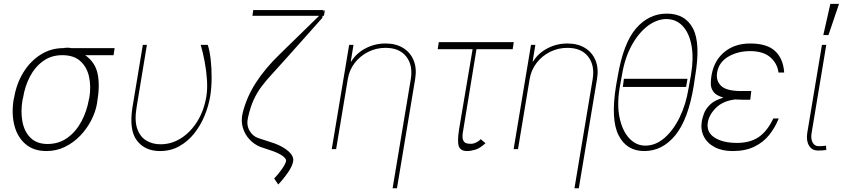

<svg xmlns="http://www.w3.org/2000/svg" viewBox="-20 -780 4408 1004"><path d="M51.1 -258.5 54 -269.9Q66.1 -342.7 102.1 -401.3Q138.1 -459.9 192.1 -494.1Q246.1 -528.4 311.1 -528.4Q333.8 -532.7 353 -528.4H579.5L573.9 -491.5H425.1Q477.6 -455.3 490.4 -394.5Q503.2 -333.8 488.6 -248.6L487.2 -238.6Q479.8 -195.3 457.4 -151.5Q435 -107.6 400 -71Q365.1 -34.4 320.1 -12.3Q275.2 9.9 223 9.9Q157 9.9 114.5 -25.6Q72.1 -61.1 55.8 -122Q39.4 -182.9 51.1 -258.5ZM100.9 -269.9 98 -258.5Q87.4 -197.8 97.1 -144.9Q106.9 -92 139.4 -59.7Q171.9 -27.3 228.7 -27Q288.7 -27.3 333.1 -59.7Q377.5 -92 405.7 -144.9Q433.9 -197.8 444.6 -258.5L447.4 -269.9Q456.7 -328.8 445.5 -379.3Q434.3 -429.7 400 -460.6Q365.8 -491.5 305.4 -491.5Q247.9 -491.5 205.3 -460.6Q162.6 -429.7 136.4 -379.3Q110.1 -328.8 100.9 -269.9Z M726.9 -545.5H748.2L694.2 -218.8Q682.5 -147.7 698.3 -105.1Q714.1 -62.5 747 -43.9Q779.8 -25.2 819.2 -25.6Q875.7 -25.2 925.8 -56.6Q975.9 -88.1 1011.4 -144.7Q1046.9 -201.3 1059.3 -277Q1065.3 -314.6 1062.3 -361.7Q1059.3 -408.7 1050.4 -456.9Q1041.5 -505 1029.5 -545.5H1066.4Q1076.3 -515.6 1081.7 -469.1Q1087 -422.6 1086.6 -371.4Q1086.3 -320.3 1079.2 -277Q1070.7 -225.5 1049.7 -174.7Q1028.8 -123.9 995.6 -82.2Q962.4 -40.5 917.4 -15.3Q872.5 9.9 816.4 9.9Q737.9 9.9 695.8 -45.3Q653.8 -100.5 672.9 -220.2Z M1679.3 -727.3 1673.7 -697.4H1667.3L1665.1 -686.1L1479 -477.3Q1437.1 -430 1404.8 -395.2Q1372.5 -360.4 1348.4 -328.5Q1324.2 -296.5 1306.8 -258.7Q1289.4 -220.9 1277.3 -167.6Q1267.4 -127.8 1284.1 -98Q1300.8 -68.2 1329.9 -58.2L1416.5 -29.8Q1462.7 -12.4 1489.9 12.4Q1517 37.3 1513.1 62.5Q1509.6 87.4 1486.3 121.3Q1463.1 155.2 1435 184.7L1413.7 153.4Q1437.9 128.2 1455.4 102.5Q1473 76.7 1476.2 61.1Q1476.9 48.3 1454.4 33Q1431.8 17.8 1393.8 5.7L1342.7 -11.4Q1308.9 -24.5 1284.3 -51.3Q1259.6 -78.1 1249.5 -113.6Q1239.3 -149.1 1248.9 -188.9Q1269.2 -271.3 1317.6 -346.8Q1366.1 -422.2 1442.1 -495.7L1648.8 -697.4H1300.1L1304.3 -727.3H1672.2L1670.8 -719.1Z M1798.7 -366.5 1737.6 0H1714.8L1805.8 -545.5H1828.5L1814.3 -458.8H1817.1Q1842.7 -501.4 1891.2 -527Q1939.6 -552.6 1996.1 -552.6Q2050.8 -552.6 2088.8 -528.8Q2126.8 -505 2143.5 -463.1Q2160.2 -421.2 2150.9 -366.5L2055.8 204.5H2033L2128.2 -366.5Q2139.9 -438.9 2104.2 -484.4Q2068.5 -529.8 1996.1 -529.8Q1947.8 -529.8 1905.7 -508.9Q1863.6 -487.9 1835 -451Q1806.5 -414.1 1798.7 -366.5Z M2666.5 -559.7 2660.9 -522.7H2471.6L2402.3 -99.4Q2394.9 -62.5 2401.6 -47.6Q2408.4 -32.7 2420.8 -30.2Q2433.2 -27.7 2443.2 -28.1Q2447.4 -28.4 2449.2 -28.4Q2458.5 -28.8 2473.5 -36.8Q2488.6 -44.7 2493.3 -52.6L2518.8 -31.2Q2489.7 -4.3 2465.2 2.8Q2440.7 9.9 2422.2 9.9Q2389.2 9.9 2379.6 -14Q2370 -38 2381 -106.5L2451.3 -522.7H2268.8L2274.5 -559.7Z M2749.6 -366.5 2688.6 0H2665.8L2756.7 -545.5H2779.5L2765.3 -458.8H2768.1Q2793.7 -501.4 2842.2 -527Q2890.6 -552.6 2947.1 -552.6Q3001.8 -552.6 3039.8 -528.8Q3077.8 -505 3094.5 -463.1Q3111.2 -421.2 3101.9 -366.5L3006.7 204.5H2984L3079.2 -366.5Q3090.9 -438.9 3055.2 -484.4Q3019.5 -529.8 2947.1 -529.8Q2898.8 -529.8 2856.7 -508.9Q2814.6 -487.9 2786 -451Q2757.5 -414.1 2749.6 -366.5Z M3614.7 -379.3 3607.6 -331Q3578.8 -155.2 3511.2 -72.6Q3443.5 9.9 3349.1 9.9Q3256.4 9.9 3214.7 -72.6Q3172.9 -155.2 3201.3 -331L3209.9 -379.3Q3239.3 -554.3 3306.1 -631.6Q3372.9 -708.8 3467 -708.8Q3562.9 -708.8 3603.7 -631.2Q3644.5 -553.6 3614.7 -379.3ZM3580.6 -318.2 3593.4 -389.2Q3608 -475.5 3596.2 -540.8Q3584.5 -606.2 3550.6 -643.1Q3516.7 -680 3464.1 -680.4Q3414.8 -680 3367.2 -644.4Q3319.6 -608.7 3283.6 -543.5Q3247.5 -478.3 3232.6 -389.2L3219.8 -318.2Q3205.6 -230.8 3220.2 -163.2Q3234.7 -95.5 3270.4 -57Q3306.1 -18.5 3354.8 -18.5Q3408 -18.5 3454.4 -58.4Q3500.7 -98.4 3533.9 -166.2Q3567.1 -234 3580.6 -318.2ZM3574.9 -367.9 3567.8 -325.3H3236.9L3242.5 -367.9Z M3903.1 -258.5H3864.7Q3842.7 -258.5 3823.5 -259.9Q3760.3 -252.1 3724.1 -216.3Q3687.9 -180.4 3681.5 -140.6Q3672.6 -89.1 3716.1 -60.9Q3759.6 -32.7 3833.5 -32.7Q3903.1 -32.7 3948 -63.7Q3992.9 -94.8 4023.8 -160.5H4052.2Q4033.4 -113.3 4002.5 -74.6Q3971.6 -35.9 3924.5 -13Q3877.5 9.9 3810.7 9.9Q3756 9.9 3717.2 -10.5Q3678.3 -30.9 3660.3 -66.6Q3642.4 -102.3 3650.2 -147.7Q3652.7 -162.6 3661.2 -186.3Q3669.7 -209.9 3693 -233Q3716.3 -256 3763.1 -269.5Q3724.1 -280.9 3710.4 -300.4Q3696.7 -320 3696.9 -342.2Q3697.1 -364.3 3700.3 -383.9Q3701 -387.4 3701.3 -389.2Q3714.8 -464.5 3768.5 -508.5Q3822.1 -552.6 3903.1 -552.6Q3991.8 -552.6 4033.9 -512.4Q4076 -472.3 4080.6 -400.6H4050.8Q4045.1 -447.8 4008.5 -480.1Q3971.9 -512.4 3903.1 -512.8Q3835.6 -512.4 3787.1 -483Q3738.6 -453.5 3729.8 -400.6Q3723 -356.9 3751.4 -330.4Q3779.8 -304 3854.8 -304H3908.7Z M4278.1 -545.5H4300.8L4224.1 -85.2Q4218.8 -54.3 4229.2 -35Q4239.7 -15.6 4261 -15.6Q4278.1 -15.6 4288.2 -17Q4298.3 -18.5 4299.4 -18.5L4300.8 4.3Q4298.7 4.3 4287.3 5.7Q4275.9 7.1 4256.7 7.1Q4225.9 7.1 4210.4 -18.8Q4195 -44.7 4201.3 -85.2ZM4285.2 -596.6 4322.1 -759.9H4367.5L4312.1 -596.6Z"/></svg>

Font: Inter UI Thin
Style: Italic
Weight: 100
Italic angle: -9.39999°
Designer: Rasmus Andersson
Foundry: rsms
Version: 3.2;8d6f07862